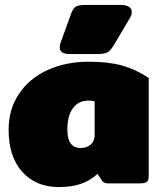

<svg xmlns="http://www.w3.org/2000/svg" viewBox="-20 -746 660 781"><path d="M223 -554Q223 -562 226 -571L268 -687Q276 -710 287 -718Q298 -726 328 -726H471Q492 -726 504 -718.5Q516 -711 516 -697Q516 -685 508 -672L444 -564Q430 -540 417 -533Q404 -526 370 -526H263Q223 -526 223 -554ZM15 -219Q15 -301 57 -364Q99 -427 173.5 -461Q248 -495 341 -495Q421 -495 476.5 -479.5Q532 -464 585 -429V-33Q585 -13 577.5 -6.5Q570 0 547 0H421Q410 0 404 -3Q398 -6 393 -14L377 -39Q348 -12 310 1.5Q272 15 219 15Q127 15 71 -46.5Q15 -108 15 -219ZM365 -197V-333Q356 -337 341 -337Q300 -337 277 -306.5Q254 -276 254 -219Q254 -144 308 -144Q333 -144 349 -158Q365 -172 365 -197Z"/></svg>

Font: Mitr
Style: Bold
Weight: 700
Designer: Thanarat Vachiruckul
Foundry: Cadson Demak
Version: Version 1.003